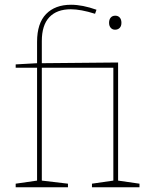

<svg xmlns="http://www.w3.org/2000/svg" viewBox="-20 -788 639 808"><path d="M477 -28 567 -15V0H367V-15L457 -28V-503H156V-28L266 -15V0H46V-15L136 -28V-503H46V-517L136 -522V-612Q136 -690 174 -729Q212 -768 279 -768Q327 -768 386 -747L380 -730Q320 -749 278 -749Q219 -749 187.5 -715.5Q156 -682 156 -615V-522L477 -525ZM439 -692Q439 -706 446 -714Q453 -722 465 -722Q477 -722 484 -714Q491 -706 491 -692Q491 -678 483.5 -670.5Q476 -663 464 -663Q453 -663 446 -671Q439 -679 439 -692Z"/></svg>

Font: Bitter Pro Thin
Style: Regular
Weight: 250
Designer: Sol Matas, and Bitter project Authors
Foundry: Sol Matas
Version: Version 1.010